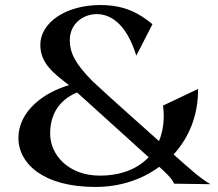

<svg xmlns="http://www.w3.org/2000/svg" viewBox="-20 -731 867 762"><path d="M671 -2 815 0C772 -25 731 -63 669 -118C730 -185 767 -273 766 -378L627 -312C634 -260 628 -212 611 -171C522 -251 426 -335 347 -409C282 -475 257 -518 257 -572C257 -636 309 -675 364 -675C426 -675 485 -627 521 -510L585 -635C537 -674 481 -711 378 -711C241 -711 140 -641 140 -553C140 -479 194 -439 254 -393C156 -365 53 -291 53 -183C53 -84 149 11 359 11C453 11 542 -17 612 -69C636 -47 662 -24 671 -2ZM179 -201C179 -303 242 -346 286 -364L570 -107C527 -62 462 -34 376 -34C253 -34 179 -115 179 -201Z"/></svg>

Font: Coconat Demi
Style: Regular
Weight: 400
Designer: Sara Lavazza
Foundry: Collletttivo
Version: Version 1.000;Glyphs 3.2 (3217)